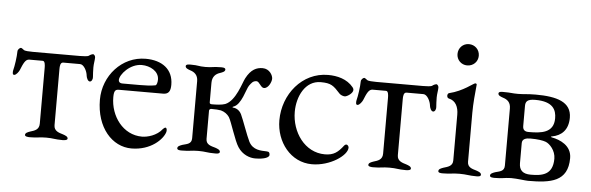

<svg xmlns="http://www.w3.org/2000/svg" viewBox="-44 -754 2793 907"><g transform="rotate(5 1352.5 -301.0)"><path d="M320 -400H98C81 -400 60 -401 55 -405C49 -410 43 -414 40 -414C36 -414 25 -406 25 -396C25 -371 18 -324 13 -306C12 -303 12 -299 12 -295C12 -289 13 -284 19 -284C29 -284 41 -302 44 -309C57 -341 66 -362 84 -362H148C159 -362 160 -342 160 -330V-65C160 -36 138 -30 118 -24C107 -20 95 -16 95 -6C95 2 111 3 118 3C157 3 161 -2 196 -2C231 -2 235 3 274 3C281 3 297 2 297 -6C297 -16 285 -20 274 -24C254 -30 230 -36 230 -64V-330C230 -343 231 -362 245 -362H325C343 -362 359 -332 361 -309C362 -301 368 -284 378 -284C387 -284 392 -297 391 -306C390 -320 389 -336 389 -352C389 -369 393 -385 393 -399C393 -408 386 -414 382 -414C379 -414 369 -410 363 -405C358 -401 337 -400 320 -400Z M616 -383C655 -383 698 -361 698 -321C698 -310 695 -294 688 -293C667 -289 644 -288 615 -288H533C519 -288 514 -295 514 -303C514 -329 560 -383 616 -383ZM632 -414C519 -414 433 -316 433 -203C433 -70 510 14 601 14C693 14 749 -43 759 -78C761 -86 760 -98 753 -98C750 -98 745 -94 742 -91C716 -57 671 -46 646 -46C556 -46 495 -130 495 -220C495 -254 504 -257 520 -257H728C754 -257 763 -272 763 -302C763 -376 709 -414 632 -414Z M883 -330V-59C883 -31 860 -30 840 -24C829 -20 817 -16 817 -6C817 4 835 3 840 3C879 3 883 -2 918 -2C953 -2 957 3 996 3C1001 3 1019 4 1019 -6C1019 -16 1007 -20 996 -24C976 -30 951 -34 951 -62V-196C951 -201 956 -205 961 -205C981 -205 997 -204 1007 -202C1025 -197 1038 -187 1047 -174C1060 -153 1086 -64 1105 -36C1127 -2 1162 10 1187 10C1235 10 1254 -2 1254 -12C1254 -22 1251 -28 1239 -28C1211 -29 1174 -28 1154 -66C1140 -94 1115 -167 1103 -192C1094 -210 1079 -219 1064 -220C1060 -220 1058 -223 1064 -225C1102 -237 1117 -314 1129 -330C1139 -343 1145 -354 1163 -354C1176 -354 1185 -325 1200 -325C1221 -325 1235 -357 1235 -372C1235 -388 1219 -418 1186 -418C1158 -418 1131 -407 1108 -363C1096 -341 1074 -254 1025 -234C1009 -228 983 -227 962 -227C957 -227 951 -228 951 -235V-328C951 -358 968 -372 988 -378C999 -382 1011 -386 1011 -396C1011 -406 993 -405 988 -405C949 -405 951 -400 916 -400C881 -400 885 -405 846 -405C841 -405 823 -406 823 -396C823 -386 835 -382 846 -378C866 -372 883 -359 883 -330Z M1584 -319C1594 -319 1622 -336 1622 -353C1622 -357 1620 -361 1617 -365C1587 -402 1540 -413 1497 -413C1374 -413 1286 -303 1286 -180C1286 -77 1356 14 1457 14C1543 14 1623 -42 1623 -79C1623 -86 1617 -93 1611 -93C1608 -93 1605 -91 1602 -88C1576 -54 1556 -38 1514 -38C1418 -38 1355 -130 1355 -226C1355 -299 1392 -376 1465 -376C1515 -376 1526 -365 1559 -329C1564 -324 1575 -319 1584 -319Z M1948 -400H1726C1709 -400 1688 -401 1683 -405C1677 -410 1671 -414 1668 -414C1664 -414 1653 -406 1653 -396C1653 -371 1646 -324 1641 -306C1640 -303 1640 -299 1640 -295C1640 -289 1641 -284 1647 -284C1657 -284 1669 -302 1672 -309C1685 -341 1694 -362 1712 -362H1776C1787 -362 1788 -342 1788 -330V-65C1788 -36 1766 -30 1746 -24C1735 -20 1723 -16 1723 -6C1723 2 1739 3 1746 3C1785 3 1789 -2 1824 -2C1859 -2 1863 3 1902 3C1909 3 1925 2 1925 -6C1925 -16 1913 -20 1902 -24C1882 -30 1858 -36 1858 -64V-330C1858 -343 1859 -362 1873 -362H1953C1971 -362 1987 -332 1989 -309C1990 -301 1996 -284 2006 -284C2015 -284 2020 -297 2019 -306C2018 -320 2017 -336 2017 -352C2017 -369 2021 -385 2021 -399C2021 -408 2014 -414 2010 -414C2007 -414 1997 -410 1991 -405C1986 -401 1965 -400 1948 -400Z M2097 -565C2097 -537 2119 -515 2147 -515C2176 -515 2198 -537 2198 -565C2198 -594 2176 -616 2147 -616C2119 -616 2097 -594 2097 -565ZM2193 -434C2185 -434 2140 -393 2073 -377C2069 -376 2066 -370 2066 -365C2066 -359 2069 -353 2074 -352C2108 -345 2121 -315 2121 -279V-62C2121 -35 2098 -30 2078 -24C2067 -20 2055 -16 2055 -6C2055 2 2067 3 2075 3C2114 3 2121 -2 2156 -2C2191 -2 2199 3 2237 3C2246 3 2257 2 2257 -6C2257 -16 2245 -20 2234 -24C2214 -30 2191 -35 2191 -62V-294C2191 -339 2196 -388 2200 -429C2200 -432 2197 -434 2193 -434Z M2475 -197C2510 -197 2535 -193 2548 -188C2567 -181 2596 -151 2596 -112C2596 -34 2544 -27 2491 -27C2454 -27 2436 -43 2436 -77V-172C2436 -192 2454 -197 2475 -197ZM2398 -402C2367 -402 2368 -405 2329 -405C2324 -405 2306 -406 2306 -396C2306 -386 2318 -382 2329 -378C2349 -372 2366 -360 2366 -330V-59C2366 -31 2343 -30 2323 -24C2312 -20 2300 -16 2300 -6C2300 3 2315 3 2323 3C2362 3 2366 -2 2400 -3C2430 -3 2467 3 2481 3C2588 3 2670 -9 2670 -121C2670 -181 2614 -204 2576 -211C2568 -213 2570 -215 2576 -216C2620 -224 2652 -253 2652 -311C2652 -386 2582 -406 2482 -406C2441 -406 2425 -402 2398 -402ZM2465 -227C2457 -227 2436 -227 2436 -252V-348C2436 -369 2444 -381 2482 -381C2568 -381 2583 -341 2583 -302C2583 -232 2522 -227 2465 -227Z"/></g></svg>

Font: EB Garamond 12
Style: Regular
Weight: 400
Version: Version 0.016+